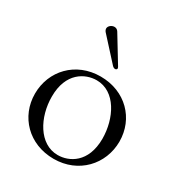

<svg xmlns="http://www.w3.org/2000/svg" viewBox="-166 -799 864 924"><g transform="rotate(30 266.0 -336.5)"><path d="M266 12.1C403.4 12.1 498.9 -91.3 499.3 -218C499.3 -345.2 403.4 -444.6 264.9 -444.6C127.1 -444.6 31.6 -342.3 31.6 -215.2C31.6 -88.4 127.5 12.1 266 12.1ZM109 -243.6C108.7 -376.4 194.2 -419.4 257.5 -419.4C362.2 -419.4 421.2 -301.8 421.5 -188.9C421.2 -55.4 336.3 -13.5 273.8 -13.5C170.1 -13.5 108.7 -130.3 109 -243.6ZM171.5 -658C171.5 -653.1 173.7 -647 178.3 -641.3L289.8 -518.8C295.1 -512.8 301.1 -510.3 306.1 -510.3C312.1 -510.3 316.1 -514.6 316.1 -519.2C315.7 -521.3 315 -524.1 312.9 -527.7L225.1 -671.9C219.8 -680.8 211.3 -684.7 202.8 -684.7C187.5 -684.7 171.5 -672.2 171.5 -658Z"/></g></svg>

Font: Margiela Serif
Style: Regular
Weight: 400
Designer: Andreas Faust, Stefan Endress
Version: Version 1.002;FEAKit 1.0